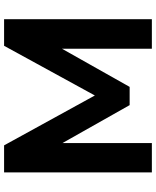

<svg xmlns="http://www.w3.org/2000/svg" viewBox="66 -810 745 916"><g transform="rotate(-90 438.0 -352.5)"><path d="M73 0V-705H202L457 -241H423L677 -705H804V0H663V-468H685L481 -106H394L189 -469H213V0Z"/></g></svg>

Font: Nunito Sans 12pt ExtraLight ExtraBold
Style: Regular
Weight: 800
Version: Version 3.101;gftools[0.9.27]